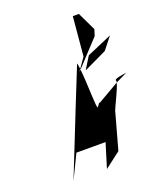

<svg xmlns="http://www.w3.org/2000/svg" viewBox="-138 -1022 773 922"><g transform="rotate(-20 248.5 -561.0)"><path d="M77 -188 137 -312H286L248 -188L329 -250L381 -438C385 -452 427 -531 434 -562L327 -500C317 -500 320 -494 308 -482C300 -473 300 -614 292 -680L283 -672L292 -684C289 -705 287 -716 286 -712L211 -525ZM345 -934 327 -734 292 -684C293 -683 291 -681 292 -680L411 -808L421 -840L376 -934ZM314 -668 432 -724 481 -786 353 -731ZM434 -573C435 -571 436 -567 434 -562L493 -591C477 -589 428 -582 434 -573ZM493 -591C497 -592 499 -592 495 -592Z"/></g></svg>

Font: bitstorm
Style: sucnobl
Weight: 400
Version: Version 0.2